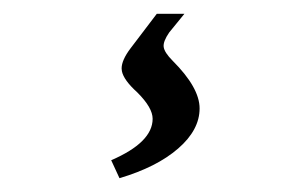

<svg xmlns="http://www.w3.org/2000/svg" viewBox="-20 -21 440 278"><path d="M247 -1H207L169 49C160.4 60.4 156.1 70.1 156.1 78.1C156.1 79.5 156.3 80.8 156.5 82C158.2 90.7 165.7 101 179 113C193.7 127.7 201 140.3 201 151C201 173.7 181 193.7 141 211L153 237C189 226.3 217.3 212 238 194C258.7 176 269 156.7 269 136C269 116 256 93 230 67C222 59 217.7 52.3 217 47C216.3 41.7 219 34.7 225 26Z"/></svg>

Font: Ponomar Unicode
Style: Regular
Weight: 400
Version: 1.3